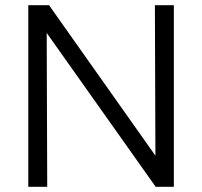

<svg xmlns="http://www.w3.org/2000/svg" viewBox="-20 -720 779 740"><path d="M89 0V-700H169L579 -120L577 -700H650V0H580L160 -593L162 0Z"/></svg>

Font: Red Hat Text VF
Style: Regular
Weight: 400
Designer: Pentagram, MCKL
Foundry: Pentagram, MCKL
Version: Version 1.023